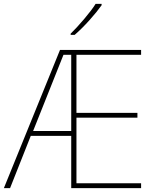

<svg xmlns="http://www.w3.org/2000/svg" viewBox="-21 -972 763 992"><path d="M150 -295H347V-689H307ZM708 0H347V-270H138L31 0H-1L289 -714H708V-689H374V-389H689V-364H374V-25H708ZM504 -952H473Q453 -920 414 -874Q375 -828 344 -798V-792H365Q403 -825 441.5 -868Q480 -911 504 -945Z"/></svg>

Font: Noto Sans Display Thin
Style: Regular
Weight: 250
Designer: Monotype Design Team
Foundry: Monotype Imaging Inc.
Version: Version 1.900